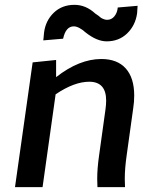

<svg xmlns="http://www.w3.org/2000/svg" viewBox="-20 -774 621 794"><path d="M497 0 496 -34Q496 -78 504 -133L531 -327Q535 -352 535 -379Q535 -452 500 -491Q465 -530 399 -530Q308 -530 212 -455V-526L115 -516L42 0H156L210 -384Q287 -436 349 -436Q419 -436 419 -358Q419 -341 416 -320L390 -133Q382 -78 382 -34L383 0ZM421 -603Q472 -603 506 -636Q540 -669 547 -719Q548 -728 549 -750L467 -743Q465 -721 453 -706.5Q441 -692 423 -692Q412 -692 398 -700Q388 -709 374 -718Q335 -754 288 -754Q236 -754 202 -721Q168 -688 162 -638Q161 -631 160.5 -621Q160 -611 159 -607L241 -614Q252 -665 285 -665Q306 -665 335 -639Q381 -603 421 -603Z"/></svg>

Font: Brisa Sans Medium
Style: Italic
Weight: 600
Italic angle: -8°
Designer: Dalton Maag Ltd
Foundry: Dalton Maag Ltd
Version: Version 1.101;July 10, 2019;FontCreator 11.5.0.2425 64-bit